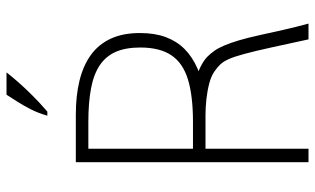

<svg xmlns="http://www.w3.org/2000/svg" viewBox="-209 -759 968 590"><g transform="rotate(-90 275.0 -464.0)"><path d="M71.5 0V-715H218Q275.5 -715 321.8 -703.8Q368 -692.5 400.8 -669Q433.5 -645.5 451 -608Q468.5 -570.5 468.5 -518Q468.5 -472.5 456 -438.8Q443.5 -405 419.5 -381Q395.5 -357 360.2 -341.5Q325 -326 279 -316.5H225.5H93L113 -336.5V0ZM93 -355H195.5Q275.5 -355 326 -370.5Q376.5 -386 400.2 -421.5Q424 -457 424 -517Q424 -561.5 410.8 -592Q397.5 -622.5 369.8 -641.2Q342 -660 298.8 -668.2Q255.5 -676.5 195.5 -676.5H93L113 -696.5V-335ZM217.5 -316.5 344 -340.5Q354 -337 363.2 -332.5Q372.5 -328 381 -322.5Q389.5 -317 396.5 -310Q405.5 -301 414 -289Q422.5 -277 430.2 -258.8Q438 -240.5 446 -213.8Q454 -187 462.5 -148Q468.5 -120 478 -78.2Q487.5 -36.5 497.5 0H449Q446 -14 443 -27.8Q440 -41.5 437 -55.2Q434 -69 431 -82.8Q428 -96.5 425 -110.5Q413 -165 404.5 -196.5Q396 -228 388.5 -244.8Q381 -261.5 372.2 -270.8Q363.5 -280 350.5 -289Q336.5 -299 313.5 -305Q290.5 -311 264.8 -313.8Q239 -316.5 217.5 -316.5ZM214.5 -802.5Q222 -829.5 234.2 -853.5Q246.5 -877.5 259 -896.8Q271.5 -916 279 -928H347.5Q336 -913 318.5 -893Q301 -873 278.2 -850Q255.5 -827 227 -802.5Z"/></g></svg>

Font: Russolo 10pt ExtraLight
Style: Regular
Weight: 200
Designer: Micah Stupak-Hahn
Version: Version 1.000